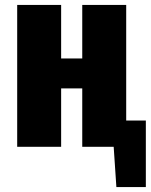

<svg xmlns="http://www.w3.org/2000/svg" viewBox="-20 -598 614 782"><path d="M50 0V-578H229V-360H315V-578H494V-107H574V164H454L443 0H315V-238H229V0Z"/></svg>

Font: Oswald Heavy
Style: Regular
Weight: 400
Designer: Vernon Adams
Foundry: Vernon Adams
Version: Version 4.101